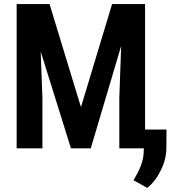

<svg xmlns="http://www.w3.org/2000/svg" viewBox="-20 -731 870 946"><path d="M107.4 -710.9H224.1L378.9 -203.1L532.2 -710.9H638.2L427.2 0H329.6ZM62 -710.9H171.9L189 -250V0H62ZM584.5 -710.9H694.8V0H567.9V-250ZM800.3 -92.8 799.8 -2.4Q799.8 50.8 773.9 105.2Q748 159.7 706.1 194.8L637.7 157.2Q650.9 135.3 662.4 112.5Q673.8 89.8 681.2 63.2Q688.5 36.6 688.5 3.4V-92.8Z"/></svg>

Font: Roboto Condensed SemiBold
Style: Regular
Weight: 600
Designer: Christian Robertson
Foundry: Google
Version: Version 3.008; 2023